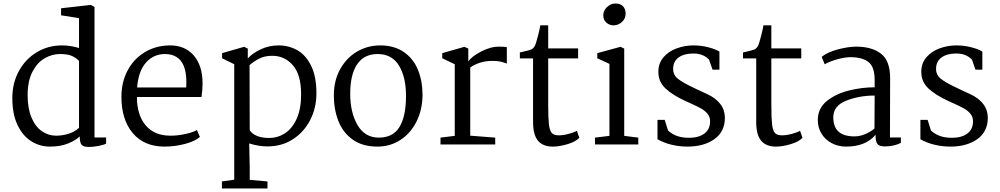

<svg xmlns="http://www.w3.org/2000/svg" viewBox="-20 -821 5682 1091"><path d="M517 -782V-40H583V-5Q568 3 538.5 8.5Q509 14 484 14Q454 14 443.5 1.5Q433 -11 433 -46Q411 -24 367.5 -6Q324 12 264 12Q206 12 157.5 -18.5Q109 -49 79.5 -111Q50 -173 50 -264Q50 -349 87.5 -417.5Q125 -486 189.5 -524.5Q254 -563 332 -563Q382 -563 429 -548V-718L327 -734V-774L496 -793ZM137 -280Q137 -205 159 -153Q181 -101 218 -75.5Q255 -50 299 -50Q336 -50 371.5 -61.5Q407 -73 429 -95V-475Q414 -491 390 -502.5Q366 -514 321 -514Q276 -514 234 -490Q192 -466 164.5 -413.5Q137 -361 137 -280Z M1131 -347Q1131 -312 1125 -270H758Q758 -168 807.5 -109Q857 -50 949 -50Q989 -50 1033 -59.5Q1077 -69 1099 -82L1116 -43Q1088 -18 1030.5 -3Q973 12 915 12Q799 12 734.5 -64.5Q670 -141 670 -271Q670 -354 704.5 -419.5Q739 -485 800.5 -523Q862 -561 940 -563Q1029 -565 1080 -507Q1131 -449 1131 -347ZM759 -324H1038Q1039 -334 1039 -354Q1039 -463 983 -497Q957 -514 917 -514Q854 -514 810.5 -466.5Q767 -419 759 -324Z M1778 -291Q1778 -208 1742.5 -139Q1707 -70 1644 -29.5Q1581 11 1500 11Q1450 11 1396 -6L1399 126V201L1500 210V250H1241V210L1311 200V-456L1242 -490V-519L1367 -555L1388 -545V-489Q1414 -518 1461 -540.5Q1508 -563 1563 -563Q1622 -563 1670.5 -535Q1719 -507 1748.5 -446Q1778 -385 1778 -291ZM1398 -451 1399 -81Q1411 -61 1439.5 -49Q1468 -37 1510 -37Q1558 -37 1599 -63.5Q1640 -90 1665.5 -145.5Q1691 -201 1691 -285Q1691 -397 1644 -450.5Q1597 -504 1527 -504Q1485 -504 1454 -488.5Q1423 -473 1398 -451Z M2381 -281Q2380 -196 2346 -129Q2312 -62 2254 -25Q2196 12 2125 12Q2040 12 1984.5 -27.5Q1929 -67 1903 -133Q1877 -199 1877 -279Q1877 -364 1913.5 -429Q1950 -494 2010 -528.5Q2070 -563 2140 -563Q2220 -563 2274.5 -525.5Q2329 -488 2355 -424Q2381 -360 2381 -281ZM1970 -289Q1970 -182 2011.5 -110.5Q2053 -39 2133 -39Q2213 -39 2250 -99.5Q2287 -160 2287 -276Q2287 -383 2247 -448.5Q2207 -514 2126 -514Q2048 -514 2009 -455Q1970 -396 1970 -289Z M2564 -49V-456L2493 -490V-519L2619 -555L2641 -545V-472Q2661 -501 2714.5 -528.5Q2768 -556 2812 -556Q2848 -556 2860 -553V-460Q2838 -468 2821.5 -471.5Q2805 -475 2777 -475Q2708 -475 2652 -438V-50L2794 -39V0H2483V-39Z M3095 -546H3265V-489H3095V-228Q3095 -150 3099 -115Q3103 -80 3115 -66Q3127 -52 3155 -52Q3181 -52 3212.5 -60.5Q3244 -69 3258 -78L3272 -38Q3252 -16 3205.5 -2Q3159 12 3121 12Q3065 12 3037 -21.5Q3009 -55 3009 -128V-489H2934V-523L2956 -528Q2988 -535 3000 -540.5Q3012 -546 3021 -564Q3027 -579 3037.5 -619.5Q3048 -660 3050 -677H3095Z M3535 -744Q3535 -715 3514 -696Q3493 -677 3466 -677Q3443 -677 3425.5 -692.5Q3408 -708 3408 -733Q3408 -761 3429.5 -781Q3451 -801 3477 -801Q3506 -801 3520.5 -785Q3535 -769 3535 -744ZM3527 -545V-49L3607 -39V0H3361V-39L3443 -49V-458L3374 -490V-519L3506 -555Z M3757 -140 3776 -79Q3801 -57 3829.5 -47.5Q3858 -38 3896 -38Q3950 -38 3982.5 -62Q4015 -86 4015 -132Q4015 -156 4001 -173.5Q3987 -191 3966.5 -203Q3946 -215 3908 -232L3873 -248Q3803 -280 3762 -318Q3721 -356 3721 -413Q3721 -462 3750.5 -496Q3780 -530 3826 -546.5Q3872 -563 3920 -563Q3964 -563 4004.5 -552.5Q4045 -542 4068 -528V-425H4029L4009 -482Q3976 -517 3920 -517Q3867 -517 3836 -494.5Q3805 -472 3805 -429Q3805 -395 3832 -373.5Q3859 -352 3916 -325L3941 -313Q3949 -309 3998 -286.5Q4047 -264 4073 -230Q4099 -196 4099 -152Q4099 -73 4039.5 -30.5Q3980 12 3886 12Q3841 12 3796.5 1.5Q3752 -9 3716 -30V-140Z M4363 -546H4533V-489H4363V-228Q4363 -150 4367 -115Q4371 -80 4383 -66Q4395 -52 4423 -52Q4449 -52 4480.5 -60.5Q4512 -69 4526 -78L4540 -38Q4520 -16 4473.5 -2Q4427 12 4389 12Q4333 12 4305 -21.5Q4277 -55 4277 -128V-489H4202V-523L4224 -528Q4256 -535 4268 -540.5Q4280 -546 4289 -564Q4295 -579 4305.5 -619.5Q4316 -660 4318 -677H4363Z M5038 -377 5037 -40H5099V-9Q5082 0 5058 5.5Q5034 11 5009 11Q4976 11 4965.5 -3Q4955 -17 4955 -55Q4899 12 4788 12Q4743 12 4706 -7.5Q4669 -27 4648 -61.5Q4627 -96 4627 -139Q4627 -206 4679 -247.5Q4731 -289 4805 -307Q4879 -325 4950 -325V-367Q4950 -441 4915 -468.5Q4880 -496 4813 -496Q4781 -496 4739 -484.5Q4697 -473 4666 -456L4649 -498Q4682 -525 4741.5 -540.5Q4801 -556 4845 -556Q4934 -556 4986 -516Q5038 -476 5038 -377ZM4715 -154Q4715 -46 4835 -46Q4868 -46 4900 -60.5Q4932 -75 4949 -91L4950 -278Q4862 -278 4788.5 -249Q4715 -220 4715 -154Z M5251 -140 5270 -79Q5295 -57 5323.5 -47.5Q5352 -38 5390 -38Q5444 -38 5476.5 -62Q5509 -86 5509 -132Q5509 -156 5495 -173.5Q5481 -191 5460.5 -203Q5440 -215 5402 -232L5367 -248Q5297 -280 5256 -318Q5215 -356 5215 -413Q5215 -462 5244.5 -496Q5274 -530 5320 -546.5Q5366 -563 5414 -563Q5458 -563 5498.5 -552.5Q5539 -542 5562 -528V-425H5523L5503 -482Q5470 -517 5414 -517Q5361 -517 5330 -494.5Q5299 -472 5299 -429Q5299 -395 5326 -373.5Q5353 -352 5410 -325L5435 -313Q5443 -309 5492 -286.5Q5541 -264 5567 -230Q5593 -196 5593 -152Q5593 -73 5533.5 -30.5Q5474 12 5380 12Q5335 12 5290.5 1.5Q5246 -9 5210 -30V-140Z"/></svg>

Font: Martel
Style: Regular
Weight: 400
Designer: Dan Reynolds
Foundry: Dan Reynolds
Version: Version 1.001; ttfautohint (v1.1) -l 5 -r 5 -G 72 -x 0 -D la